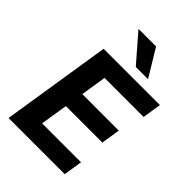

<svg xmlns="http://www.w3.org/2000/svg" viewBox="-269 -1052 1165 1165"><g transform="rotate(45 313.5 -470.0)"><path d="M33 0 144 -705H627L608 -584H273L247 -419H560L541 -297H228L200 -121H534L515 0ZM360 -765 208 -940H359L465 -765Z"/></g></svg>

Font: Nunito Sans 12pt ExtraBold
Style: Italic
Weight: 800
Italic angle: -9°
Designer: Vernon Adams
Foundry: Vernon Adams
Version: Version 3.101;gftools[0.9.27]